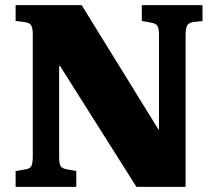

<svg xmlns="http://www.w3.org/2000/svg" viewBox="-20 -730 848 750"><path d="M41 0V-62L77 -68Q95 -70 101.5 -80Q108 -90 108 -120V-596Q108 -622 101 -632Q94 -642 74 -644L41 -648V-710H299L599 -224L601 -226V-594Q601 -621 594 -630Q587 -639 568 -642L534 -648V-710H771V-648L736 -644Q717 -641 711 -630.5Q705 -620 705 -591V0H513L214 -473L211 -472V-116Q211 -88 218 -79.5Q225 -71 244 -68L278 -62V0Z"/></svg>

Font: Literata 36pt ExtraBold
Style: Regular
Weight: 800
Designer: Latin by Veronika Burian and Jose Scaglione. Greek by Irene Vlachou. Cyrillic by Vera Evstafieva.
Foundry: TypeTogether
Version: Version 3.002